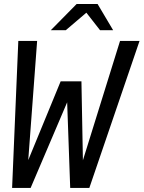

<svg xmlns="http://www.w3.org/2000/svg" viewBox="-20 -932 712 952"><path d="M359.9 -912.1H463.9L541 -782.2H476.1L408.2 -869.1L306.2 -782.2H231.9ZM70.8 -729H164.1L120.1 -138.2L280.8 -528.8H383.8L391.1 -137.2L575.2 -729H671.9L422.9 0H328.1L313 -424.8L131.8 0H40Z"/></svg>

Font: Hack
Style: Italic
Weight: 400
Italic angle: -11°
Monospace: yes
Designer: Christopher Simpkins
Foundry: Christopher Simpkins
Version: Version 2.019; ttfautohint (v1.4.1) -l 4 -r 80 -G 350 -x 0 -